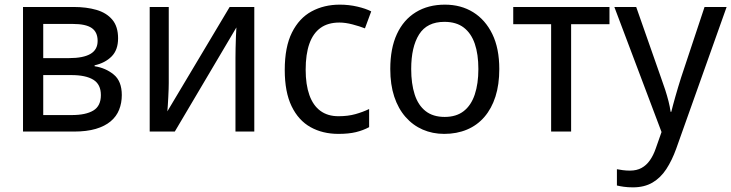

<svg xmlns="http://www.w3.org/2000/svg" viewBox="-20 -566 3146 826"><path d="M488 -401Q488 -351 460 -323Q432 -295 387 -285V-281Q434 -274 469 -245.5Q504 -217 504 -157Q504 -123 492.5 -94Q481 -65 456 -44Q431 -23 392 -11.5Q353 0 298 0H79V-536H297Q352 -536 395 -523.5Q438 -511 463 -481.5Q488 -452 488 -401ZM414 -157Q414 -203 381.5 -223Q349 -243 287 -243H166V-71H289Q349 -71 381.5 -90.5Q414 -110 414 -157ZM400 -390Q400 -428 374.5 -445.5Q349 -463 293 -463H166V-316H277Q338 -316 369 -334Q400 -352 400 -390Z M706 -209Q706 -200 705.5 -183.5Q705 -167 704 -148.5Q703 -130 702 -113.5Q701 -97 700 -87L968 -536H1074V0H993V-316Q993 -332 993.5 -358Q994 -384 995 -409.5Q996 -435 997 -448L732 0H624V-536H706Z M1436 10Q1368 10 1316 -19Q1264 -48 1234.5 -109Q1205 -170 1205 -265Q1205 -364 1236 -426Q1267 -488 1320.5 -517Q1374 -546 1442 -546Q1481 -546 1517.5 -537.5Q1554 -529 1577 -517L1550 -444Q1527 -453 1496.5 -461Q1466 -469 1440 -469Q1391 -469 1359 -446Q1327 -423 1311 -378Q1295 -333 1295 -266Q1295 -202 1311 -157Q1327 -112 1358.5 -89Q1390 -66 1436 -66Q1477 -66 1509 -75Q1541 -84 1568 -97V-19Q1542 -5 1511 2.5Q1480 10 1436 10Z M2128 -269Q2128 -202 2111.5 -150.5Q2095 -99 2064 -63Q2033 -27 1989 -8.5Q1945 10 1891 10Q1841 10 1798.5 -8.5Q1756 -27 1724.5 -63Q1693 -99 1676 -150.5Q1659 -202 1659 -269Q1659 -358 1687.5 -419.5Q1716 -481 1769 -513.5Q1822 -546 1894 -546Q1963 -546 2015.5 -513.5Q2068 -481 2098 -419.5Q2128 -358 2128 -269ZM1749 -269Q1749 -206 1764 -159.5Q1779 -113 1811 -88Q1843 -63 1893 -63Q1943 -63 1975 -88Q2007 -113 2022.5 -159.5Q2038 -206 2038 -269Q2038 -333 2022.5 -378Q2007 -423 1975 -447.5Q1943 -472 1892 -472Q1817 -472 1783 -418Q1749 -364 1749 -269Z M2602 -462H2437V0H2351V-462H2188V-536H2602Z M2623 -536H2717L2824 -231Q2834 -204 2842 -179Q2850 -154 2856 -130.5Q2862 -107 2865 -85H2868Q2874 -110 2885.5 -150.5Q2897 -191 2910 -232L3011 -536H3106L2889 74Q2871 124 2846.5 161.5Q2822 199 2787 219.5Q2752 240 2703 240Q2681 240 2663.5 237.5Q2646 235 2634 232V162Q2644 164 2659 166Q2674 168 2690 168Q2719 168 2740 156.5Q2761 145 2776 123.5Q2791 102 2801 73L2826 2Z"/></svg>

Font: Noto Sans Display
Style: Regular
Weight: 400
Designer: Monotype Design Team
Foundry: Monotype Imaging Inc.
Version: Version 2.003